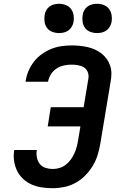

<svg xmlns="http://www.w3.org/2000/svg" viewBox="-20 -982 640 1010"><path d="M258 8Q229 8 201 4Q173 0 147.5 -11Q122 -22 102 -40.5Q82 -59 70 -83.5Q58 -108 54 -136.5Q50 -165 55 -193H174Q170 -174 174 -154Q178 -134 189.5 -119.5Q201 -105 219.5 -99Q238 -93 258 -93Q276 -93 293.5 -98.5Q311 -104 326 -115.5Q341 -127 352.5 -143Q364 -159 371.5 -175.5Q379 -192 383.5 -209.5Q388 -227 391 -245L403 -317H231L247 -418H420L445 -569Q448 -587 441.5 -603Q435 -619 421.5 -627.5Q408 -636 390.5 -639Q373 -642 356 -642Q336 -642 315.5 -637.5Q295 -633 277.5 -621.5Q260 -610 248.5 -592Q237 -574 233 -554Q233 -553 233 -552.5Q233 -552 233 -552H114Q114 -553 114.5 -554Q115 -555 115 -556Q119 -583 130 -609Q141 -635 158.5 -657.5Q176 -680 199.5 -697Q223 -714 249 -724.5Q275 -735 302 -739Q329 -743 356 -743Q377 -743 398.5 -741Q420 -739 440 -734.5Q460 -730 479 -721.5Q498 -713 513.5 -701Q529 -689 541 -672.5Q553 -656 559.5 -636.5Q566 -617 566 -595.5Q566 -574 562 -553L508 -228Q503 -198 494 -168Q485 -138 468.5 -110.5Q452 -83 429 -59.5Q406 -36 378 -20.5Q350 -5 319 1.5Q288 8 258 8ZM491 -808Q472 -808 455 -814.5Q438 -821 427.5 -835Q417 -849 414.5 -867Q412 -885 415 -904Q417 -917 423.5 -928.5Q430 -940 441 -948Q452 -956 465 -959Q478 -962 491 -962Q509 -962 526 -955.5Q543 -949 553.5 -935Q564 -921 567 -903Q570 -885 567 -866Q564 -853 557.5 -841.5Q551 -830 540 -822Q529 -814 516 -811Q503 -808 491 -808ZM291 -808Q272 -808 255 -814.5Q238 -821 227.5 -835Q217 -849 214.5 -867Q212 -885 215 -904Q217 -917 223.5 -928.5Q230 -940 241 -948Q252 -956 265 -959Q278 -962 291 -962Q309 -962 326 -955.5Q343 -949 353.5 -935Q364 -921 367 -903Q370 -885 367 -866Q364 -853 357.5 -841.5Q351 -830 340 -822Q329 -814 316 -811Q303 -808 291 -808Z"/></svg>

Font: Zed Sans Extended
Style: Bold Italic
Weight: 700
Width: 7
Italic angle: -9°
Designer: Belleve Invis
Foundry: Belleve Invis
Version: Version 1.0.0; ttfautohint (v1.8.4)